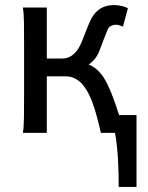

<svg xmlns="http://www.w3.org/2000/svg" viewBox="-20 -528 587 763"><path d="M166 -295.4H227.1Q235.4 -295.4 244.6 -297.6Q253.9 -299.8 263.2 -305.7Q272.5 -311.5 281.2 -321.3Q290 -331.1 297.9 -346.7Q304.2 -359.4 311 -377L324.7 -412.1Q331.5 -429.7 338.9 -445.6Q346.2 -461.4 354 -471.2Q368.2 -489.3 387.7 -498.5Q407.2 -507.8 434.6 -507.8Q448.7 -507.8 462.9 -504.4Q477.1 -501 488.3 -495.6L468.8 -422.4Q462.9 -424.8 455.3 -427.2Q447.8 -429.7 439.5 -429.7Q430.2 -429.7 421.1 -425Q412.1 -420.4 407.7 -410.2Q400.9 -394.5 392.1 -371.1Q383.3 -347.7 373.5 -322.3Q366.7 -305.7 356.2 -293Q345.7 -280.3 332 -271Q347.2 -266.6 362.5 -253.7Q377.9 -240.7 390.6 -222.2Q399.4 -208.5 408 -190.9Q416.5 -173.3 424.3 -153.3Q432.1 -133.3 439.5 -112.3Q446.8 -91.3 453.1 -70.8H522.5V214.8H451.7Q451.7 191.4 451.2 163.6Q450.7 135.7 449 106.9Q447.3 78.1 444.3 50.5Q441.4 22.9 437 0H380.9Q372.1 -38.6 363.8 -68.6Q355.5 -98.6 346.7 -122.1Q337.9 -145.5 328.4 -162.6Q318.8 -179.7 307.6 -192.9Q295.4 -207 278.6 -215.8Q261.7 -224.6 241.7 -224.6H166V0H70.8Q74.7 -20.5 75.2 -59.3Q75.7 -98.1 75.7 -148.9V-349.1Q75.7 -399.9 75.2 -438.7Q74.7 -477.5 70.8 -498H166Z"/></svg>

Font: Andika FrenchTight
Style: Regular
Weight: 400
Designer: Victor Gaultney, Annie Olsen, Julie Remington, Don Collingsworth, Eric Hays, Becca Hirsbrunner
Foundry: SIL International
Version: Version 5.000 ; Dig1 Dig4Opn Dig7 LnSpcTght